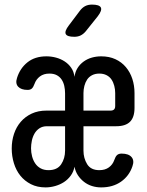

<svg xmlns="http://www.w3.org/2000/svg" viewBox="-20 -805 640 835"><path d="M263 -324V-399Q263 -416 259.5 -431.5Q256 -447 248 -459Q240 -471 227 -478Q214 -485 195 -485Q170 -485 153.5 -472.5Q137 -460 130 -440Q125 -426 118.5 -420Q112 -414 100 -414Q72 -414 59 -428Q46 -442 54 -466Q67 -508 99.5 -534Q132 -560 182 -560Q203 -560 223.5 -554.5Q244 -549 261 -538Q278 -527 289.5 -510.5Q301 -494 304 -471Q307 -493 317.5 -509.5Q328 -526 344 -537.5Q360 -549 379.5 -554.5Q399 -560 420 -560Q455 -560 482 -547.5Q509 -535 527.5 -513Q546 -491 555.5 -462Q565 -433 565 -400V-336Q565 -295 545.5 -275.5Q526 -256 485 -256H343V-150Q343 -117 359 -91Q375 -65 412 -65Q437 -65 453.5 -77Q470 -89 477 -109Q482 -124 489 -130.5Q496 -137 509 -137Q539 -137 552 -122Q565 -107 556 -82Q542 -40 506.5 -15Q471 10 420 10Q399 10 380 4Q361 -2 345.5 -14Q330 -26 319 -42.5Q308 -59 304 -80Q300 -58 287.5 -41Q275 -24 258 -13Q241 -2 220 4Q199 10 178 10Q142 10 114.5 -4Q87 -18 68.5 -41Q50 -64 40.5 -95Q31 -126 31 -159Q31 -193 41 -223Q51 -253 70.5 -275.5Q90 -298 118 -311Q146 -324 182 -324ZM263 -256H184Q165 -256 151.5 -247Q138 -238 130 -224Q122 -210 118.5 -193Q115 -176 115 -160Q115 -142 119.5 -125Q124 -108 133 -94.5Q142 -81 156.5 -73Q171 -65 191 -65Q229 -65 246 -90.5Q263 -116 263 -150ZM343 -324H461Q471 -324 476 -329Q481 -334 481 -344V-400Q481 -416 477 -431.5Q473 -447 465 -459Q457 -471 443.5 -478Q430 -485 412 -485Q394 -485 380.5 -478Q367 -471 359 -459Q351 -447 347 -431.5Q343 -416 343 -400ZM303 -645Q272 -645 266 -657Q260 -669 279 -694L328 -759Q338 -772 350.5 -778.5Q363 -785 380 -785Q412 -785 418.5 -772.5Q425 -760 405 -734L353 -669Q343 -657 331 -651Q319 -645 303 -645Z"/></svg>

Font: Maple Mono
Style: Regular
Weight: 400
Monospace: yes
Designer: subframe7536
Version: Version 7.300